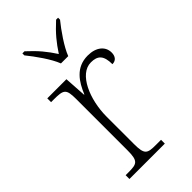

<svg xmlns="http://www.w3.org/2000/svg" viewBox="-238 -830 894 894"><g transform="rotate(-45 209.5 -383.0)"><path d="M201 -606H249C266 -651 311 -715 342 -753V-766H329C281 -722 255 -690 225 -644C195 -690 169 -722 121 -766H107V-753C138 -715 184 -651 201 -606ZM46 0H279V-25H246C189 -25 176 -30 176 -100V-280C176 -393 226 -511 303 -511C347 -511 368 -492 368 -434C393 -434 404 -452 404 -475C404 -515 371 -544 315 -544C236 -544 200 -485 176 -427H174L167 -536H41V-511H56C123 -511 134 -506 134 -439V-101C134 -30 120 -25 64 -25H46Z"/></g></svg>

Font: Noto Serif Lao ExtraLight
Style: Regular
Weight: 200
Designer: Monotype Design Team
Foundry: Monotype Imaging Inc.
Version: Version 2.003